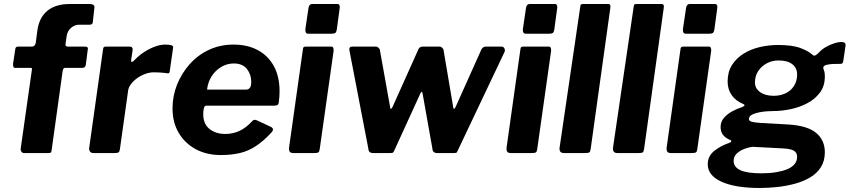

<svg xmlns="http://www.w3.org/2000/svg" viewBox="-20 -762 4230 956"><path d="M403 -530Q413 -530 416 -526Q419 -522 417 -515L407 -438Q404 -424 390 -424H303Q295 -424 292 -409L237 -14Q236 -5 233 -2.5Q230 0 222 0H99Q92 0 87 -6.5Q82 -13 83 -22L139 -416Q141 -424 133 -424H56Q48 -424 46.5 -430Q45 -436 45 -444L56 -517Q57 -524 60 -527Q63 -530 73 -530H140Q147 -530 152 -535.5Q157 -541 158 -549L166 -610Q175 -675 216 -708.5Q257 -742 327 -742H428Q439 -742 445.5 -737Q452 -732 450 -723L442 -651Q441 -639 426 -639H374Q352 -639 334 -623.5Q316 -608 312 -583L306 -541Q305 -530 318 -530H403Z M445 0Q433 0 428 -7.5Q423 -15 424 -25L493 -516Q494 -525 497 -527.5Q500 -530 507 -530H626Q634 -530 638 -525Q642 -520 640 -509L633 -464Q632 -454 635.5 -453.5Q639 -453 646 -459Q669 -484 696.5 -502Q724 -520 751.5 -530Q779 -540 802 -540Q822 -540 832.5 -537Q843 -534 842 -525L826 -413Q825 -402 822.5 -399Q820 -396 814 -397Q794 -400 775.5 -401Q757 -402 746 -402Q726 -402 704.5 -394.5Q683 -387 664 -373.5Q645 -360 632.5 -343.5Q620 -327 618 -311L577 -19Q575 -6 570 -3Q565 0 551 0H445Z M1080 10Q1008 10 954 -19.5Q900 -49 869.5 -101Q839 -153 839 -222Q839 -284 861.5 -340.5Q884 -397 924.5 -442.5Q965 -488 1020.5 -514Q1076 -540 1143 -540Q1212 -540 1263.5 -512.5Q1315 -485 1343.5 -433Q1372 -381 1372 -307Q1372 -294 1371 -280Q1370 -266 1368 -251Q1367 -243 1362 -239.5Q1357 -236 1345 -236H1008Q998 -236 995 -223Q992 -210 992 -193Q992 -145 1023 -120Q1054 -95 1102 -95Q1140 -95 1173 -110.5Q1206 -126 1238 -161Q1243 -166 1248.5 -165.5Q1254 -165 1261 -162L1327 -131Q1347 -122 1334 -105Q1294 -61 1255.5 -35.5Q1217 -10 1174.5 0Q1132 10 1080 10ZM1207 -316Q1217 -316 1224 -324.5Q1231 -333 1231 -355Q1231 -391 1209.5 -418.5Q1188 -446 1144 -446Q1111 -446 1082 -429Q1053 -412 1034 -382.5Q1015 -353 1011 -316Z M1572 -20Q1570 -6 1565 -3Q1560 0 1546 0H1440Q1427 0 1422.5 -7Q1418 -14 1419 -25L1488 -515Q1489 -525 1492 -527.5Q1495 -530 1503 -530H1630Q1637 -530 1639.5 -523Q1642 -516 1641 -508ZM1657 -615Q1655 -602 1649.5 -598Q1644 -594 1630 -594H1515Q1505 -594 1502 -602Q1499 -610 1501 -621L1516 -722Q1519 -742 1534 -742H1661Q1668 -742 1670.5 -735Q1673 -728 1671 -719Z M2477 -530Q2487 -530 2491.5 -521Q2496 -512 2492 -503L2259 -12Q2256 -3 2252 -1.5Q2248 0 2239 0H2157Q2134 0 2133 -22L2084 -297Q2082 -308 2078 -304Q2074 -300 2070 -290L1943 -12Q1939 -3 1935.5 -1.5Q1932 0 1922 0H1837Q1815 0 1814 -22L1720 -510Q1716 -530 1734 -530H1852Q1859 -530 1865.5 -523.5Q1872 -517 1872 -510L1923 -226Q1924 -217 1928.5 -221Q1933 -225 1937 -235L2064 -518Q2070 -530 2085 -530H2169Q2176 -530 2182.5 -523.5Q2189 -517 2189 -510L2237 -226Q2239 -217 2243 -221Q2247 -225 2251 -235L2378 -518Q2386 -530 2400 -530H2477Z M2655 -20Q2653 -6 2648 -3Q2643 0 2629 0H2523Q2510 0 2505.5 -7Q2501 -14 2502 -25L2571 -515Q2572 -525 2575 -527.5Q2578 -530 2586 -530H2713Q2720 -530 2722.5 -523Q2725 -516 2724 -508ZM2740 -615Q2738 -602 2732.5 -598Q2727 -594 2713 -594H2598Q2588 -594 2585 -602Q2582 -610 2584 -621L2599 -722Q2602 -742 2617 -742H2744Q2751 -742 2753.5 -735Q2756 -728 2754 -719Z M2921 -20Q2919 -6 2914 -3Q2909 0 2894 0H2788Q2775 0 2770 -7Q2765 -14 2766 -25L2869 -727Q2870 -737 2872.5 -739.5Q2875 -742 2883 -742H3009Q3022 -742 3019 -723Z M3187 -20Q3185 -6 3180 -3Q3175 0 3160 0H3054Q3041 0 3036 -7Q3031 -14 3032 -25L3135 -727Q3136 -737 3138.5 -739.5Q3141 -742 3149 -742H3275Q3288 -742 3285 -723Z M3452 -20Q3450 -6 3445 -3Q3440 0 3426 0H3320Q3307 0 3302.5 -7Q3298 -14 3299 -25L3368 -515Q3369 -525 3372 -527.5Q3375 -530 3383 -530H3510Q3517 -530 3519.5 -523Q3522 -516 3521 -508ZM3537 -615Q3535 -602 3529.5 -598Q3524 -594 3510 -594H3395Q3385 -594 3382 -602Q3379 -610 3381 -621L3396 -722Q3399 -742 3414 -742H3541Q3548 -742 3550.5 -735Q3553 -728 3551 -719Z M3763 174Q3642 174 3573 143Q3504 112 3504 56Q3504 16 3535 -9.5Q3566 -35 3609 -50Q3619 -53 3621 -58Q3623 -63 3613 -66Q3591 -76 3579.5 -91Q3568 -106 3568 -130Q3568 -156 3584.5 -175Q3601 -194 3625.5 -207.5Q3650 -221 3673 -228Q3684 -232 3686.5 -236.5Q3689 -241 3679 -245Q3643 -260 3623 -288.5Q3603 -317 3603 -356Q3603 -404 3624.5 -438Q3646 -472 3682 -494.5Q3718 -517 3762.5 -527.5Q3807 -538 3854 -538Q3926 -538 3966.5 -522.5Q4007 -507 4027 -488Q4034 -482 4043 -488Q4052 -494 4059 -502Q4074 -518 4094 -529Q4114 -540 4134 -546.5Q4154 -553 4168 -553Q4179 -553 4185 -549.5Q4191 -546 4190 -534L4180 -466Q4179 -452 4174.5 -447.5Q4170 -443 4161 -444Q4146 -444 4130 -443.5Q4114 -443 4106 -441Q4072 -437 4081 -416Q4084 -410 4085.5 -401.5Q4087 -393 4087 -381Q4087 -334 4063 -301.5Q4039 -269 4000.5 -248.5Q3962 -228 3917 -218.5Q3872 -209 3829 -209Q3821 -209 3802 -208Q3783 -207 3761.5 -203Q3740 -199 3724.5 -191Q3709 -183 3709 -169Q3709 -160 3722.5 -156Q3736 -152 3765 -150L3907 -142Q4001 -136 4044 -100Q4087 -64 4087 -4Q4087 39 4067.5 70Q4048 101 4014.5 121Q3981 141 3939 152.5Q3897 164 3851.5 169Q3806 174 3763 174ZM3771 101Q3811 101 3844 95.5Q3877 90 3900 80.5Q3923 71 3936 55.5Q3949 40 3949 19Q3949 -2 3933 -11.5Q3917 -21 3879 -23L3727 -31Q3708 -29 3686 -20.5Q3664 -12 3648.5 2.5Q3633 17 3633 39Q3633 70 3666.5 85.5Q3700 101 3771 101ZM3833 -285Q3864 -285 3890.5 -297Q3917 -309 3933 -333.5Q3949 -358 3949 -392Q3949 -423 3925.5 -442Q3902 -461 3856 -461Q3825 -461 3798.5 -447Q3772 -433 3755.5 -408.5Q3739 -384 3739 -351Q3739 -322 3764.5 -303.5Q3790 -285 3833 -285Z"/></svg>

Font: Libre Franklin Thin
Style: Bold Italic
Weight: 700
Italic angle: -8°
Version: Version 3.000